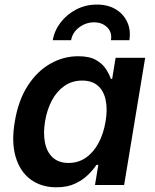

<svg xmlns="http://www.w3.org/2000/svg" viewBox="-20 -794 665 824"><path d="M221.7 9.8Q157.7 9.8 112.1 -23.4Q66.4 -56.6 47.4 -119.9Q28.3 -183.1 43.5 -272Q58.6 -363.3 98.9 -425.8Q139.2 -488.3 195.8 -520.5Q252.4 -552.7 315.4 -552.7Q363.8 -552.7 391.8 -536.6Q419.9 -520.5 434.6 -497.8Q449.2 -475.1 455.6 -455.6H461.4L476.1 -545.9H603L512.7 0H387.7L401.9 -86.4H394Q380.4 -65.9 357.9 -43.7Q335.4 -21.5 302.2 -5.9Q269 9.8 221.7 9.8ZM274.4 -94.7Q315.9 -94.7 348.4 -117.2Q380.9 -139.6 402.6 -179.7Q424.3 -219.7 433.1 -272.9Q441.9 -326.2 433.3 -365.5Q424.8 -404.8 399.7 -426.5Q374.5 -448.2 332.5 -448.2Q289.6 -448.2 256.6 -425.3Q223.6 -402.3 202.6 -362.8Q181.6 -323.2 173.3 -272.9Q165 -221.7 173.1 -181.4Q181.2 -141.1 206.5 -117.9Q231.9 -94.7 274.4 -94.7ZM396 -774.4Q443.4 -774.4 477.1 -753.9Q510.7 -733.4 526.4 -698.7Q542 -664.1 535.2 -621.6H456.1Q461.9 -654.8 440.2 -676.5Q418.5 -698.2 383.8 -698.2Q348.6 -698.2 319.8 -676.5Q291 -654.8 285.2 -621.6H206.5Q213.9 -664.1 241 -698.7Q268.1 -733.4 308.3 -753.9Q348.6 -774.4 396 -774.4Z"/></svg>

Font: Inter SemiBold
Style: Italic
Weight: 600
Italic angle: -9.3988°
Designer: Rasmus Andersson
Foundry: rsms
Version: Version 4.001;git-66647c0bb